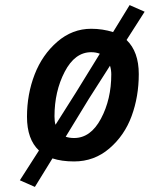

<svg xmlns="http://www.w3.org/2000/svg" viewBox="-20 -625 588 754"><path d="M338 -512Q383 -512 424 -499L489 -605L548 -579L477 -468Q525 -422 525 -334Q525 -246 497 -169.5Q469 -93 409.5 -42Q350 9 271 9Q222 9 186 -3L117 109L58 83L133 -34Q86 -78 86 -166.5Q86 -255 116 -332.5Q146 -410 205 -461Q264 -512 338 -512ZM271 -83Q336 -83 376.5 -159Q417 -235 417 -333Q417 -350 412 -367L329 -237L238 -88Q253 -83 271 -83ZM338 -420Q274 -420 234 -343Q194 -266 194 -168Q194 -148 198 -135L279 -263L372 -414Q357 -420 338 -420Z"/></svg>

Font: Titillium Web SemiBold
Style: Italic
Weight: 600
Italic angle: -13°
Version: Version 1.002;PS 57.000;hotconv 1.0.70;makeotf.lib2.5.55311